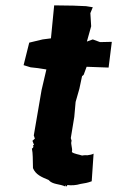

<svg xmlns="http://www.w3.org/2000/svg" viewBox="-20 -680 437 716"><path d="M225 16C220 13 224 9 229 16L231 10C246 12 264 11 280 6C298 3 306 2 322 -4L329 -107C324 -104 315 -102 306 -101C300 -101 298 -102 286 -100C275 -104 256 -106 248 -113C252 -128 242 -141 247 -155L244 -165L257 -244L262 -300L276 -349L286 -396L292 -401L303 -431L385 -428L397 -524L353 -523L326 -533L304 -525L320 -582L317 -631L326 -653L301 -657L254 -659L182 -660L170 -537L139 -533L89 -521L68 -437L94 -429L121 -426L153 -421L135 -344L106 -175L110 -163L101 -155L107 -139H103C103 -139 108 -130 99 -126C103 -107 102 -86 103 -53C113 -29 134 -20 161 -9C176 9 202 5 225 16Z"/></svg>

Font: Asimov Print
Style: DIt
Weight: 250
Width: 0
Designer: Google
Version: Version 2.000980: 2014